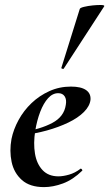

<svg xmlns="http://www.w3.org/2000/svg" viewBox="-20 -753 447 785"><path d="M160 12Q102 12 69.5 -17Q37 -46 27.5 -91Q18 -136 27 -185Q35 -224 56 -262.5Q77 -301 109 -331.5Q141 -362 182 -380.5Q223 -399 270 -399Q311 -399 331.5 -385Q352 -371 350 -345Q347 -319 323 -295Q299 -271 259.5 -252Q220 -233 171.5 -219.5Q123 -206 73 -201L75 -214Q146 -225 194 -250.5Q242 -276 249 -324Q253 -346 244.5 -359Q236 -372 218 -372Q195 -372 176.5 -351.5Q158 -331 144.5 -296Q131 -261 124 -218Q116 -167 123 -125Q130 -83 154 -57.5Q178 -32 219 -32Q238 -32 262.5 -39Q287 -46 309 -63Q311 -65 314.5 -61Q318 -57 316 -55Q278 -18 237.5 -3Q197 12 160 12ZM241 -473Q240 -470 234.5 -472Q229 -474 231 -476L306 -716Q307 -721 323.5 -725Q340 -729 360 -731Q380 -733 394.5 -732.5Q409 -732 406 -727Z"/></svg>

Font: Cormorant Infant Light
Style: Italic
Weight: 300
Italic angle: -10°
Designer: Christian Thalmann (Catharsis Fonts)
Foundry: Catharsis Fonts
Version: Version 4.001